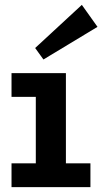

<svg xmlns="http://www.w3.org/2000/svg" viewBox="-20 -773 423 793"><path d="M127.9 -30.7V-471H252.2V-30.7ZM27.6 0V-98.5H353.5V0ZM27.6 -372.8V-471H220V-372.8ZM159.4 -527.3 125.2 -574.7 318 -752.9 382.7 -662.1Z"/></svg>

Font: BioRhyme ExtraBold
Style: Regular
Weight: 800
Designer: Aoife Mooney
Foundry: Aoife Mooney Type
Version: Version 1.600;gftools[0.9.33]